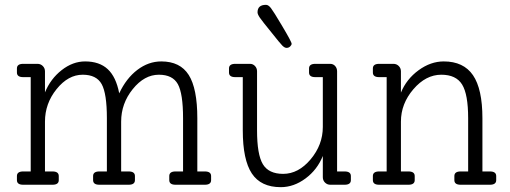

<svg xmlns="http://www.w3.org/2000/svg" viewBox="-20 -764 2109 794"><path d="M827 -55Q853 -55 853 -36V-19Q853 0 827 0H706Q680 0 680 -19V-36Q680 -55 706 -55H737V-275Q737 -377 715.5 -416Q694 -455 637 -455Q577 -455 529 -395.5Q481 -336 481 -261V-55H512Q538 -55 538 -36V-19Q538 0 512 0H391Q365 0 365 -19V-36Q365 -55 391 -55H422V-275Q422 -377 400.5 -416Q379 -455 322 -455Q262 -455 214 -395.5Q166 -336 166 -261V-55H197Q223 -55 223 -36V-19Q223 0 197 0H76Q50 0 50 -19V-36Q50 -55 76 -55H107V-445H76Q50 -445 50 -464V-481Q50 -500 76 -500H135Q148 -500 157 -491Q166 -482 166 -469V-382Q189 -438 235 -474Q281 -510 332 -510Q391 -510 425.5 -478Q460 -446 473 -378Q502 -440 548 -475Q594 -510 647 -510Q725 -510 760.5 -454Q796 -398 796 -275V-55Z M1165 -566Q1157 -566 1147.5 -575.5Q1138 -585 1104 -628Q1064 -677 1054.5 -691Q1045 -705 1045 -713Q1045 -744 1080 -744Q1090 -744 1100.5 -730.5Q1111 -717 1146 -658Q1186 -591 1186 -583Q1186 -578 1180 -572Q1174 -566 1165 -566ZM1405 -55Q1431 -55 1431 -36V-19Q1431 0 1405 0H1346Q1333 0 1324 -9Q1315 -18 1315 -31V-119Q1292 -62 1243.5 -26Q1195 10 1141 10Q1059 10 1021.5 -46.5Q984 -103 984 -225V-445H953Q927 -445 927 -464V-481Q927 -500 953 -500H1014Q1026 -500 1034.5 -491Q1043 -482 1043 -469V-225Q1043 -125 1067 -85Q1091 -45 1151 -45Q1214 -45 1264.5 -105Q1315 -165 1315 -239V-445H1284Q1258 -445 1258 -464V-481Q1258 -500 1284 -500H1345Q1358 -500 1366 -491Q1374 -482 1374 -469V-55Z M2006 -55Q2032 -55 2032 -36V-19Q2032 0 2006 0H1885Q1859 0 1859 -19V-36Q1859 -55 1885 -55H1916V-275Q1916 -374 1891 -414.5Q1866 -455 1805 -455Q1741 -455 1689.5 -395Q1638 -335 1638 -261V-55H1669Q1695 -55 1695 -36V-19Q1695 0 1669 0H1548Q1522 0 1522 -19V-36Q1522 -55 1548 -55H1579V-445H1548Q1522 -445 1522 -464V-481Q1522 -500 1548 -500H1607Q1620 -500 1629 -491Q1638 -482 1638 -469V-381Q1661 -437 1711 -473.5Q1761 -510 1815 -510Q1897 -510 1936 -453Q1975 -396 1975 -275V-55Z"/></svg>

Font: Solway Light
Style: Regular
Weight: 300
Designer: Mariya V. Pigoulevskaya
Foundry: The Northern Block Ltd.
Version: Version 1.000;hotconv 1.0.109;makeotfexe 2.5.65596